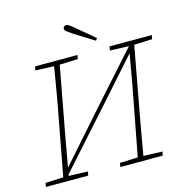

<svg xmlns="http://www.w3.org/2000/svg" viewBox="-121 -972 1061 1088"><g transform="rotate(-15 409.0 -428.0)"><path d="M565 -653 569 -676H818L813 -653L707 -649L645 -313Q632 -242 619 -170Q606 -98 594 -27L705 -23L700 0H451L456 -23L561 -27L640 -443L669 -609L411 -319L157 -35L156 -27L268 -23L263 0H15L19 -23L124 -27L187 -364Q201 -435 213 -506.5Q225 -578 237 -649L128 -653L133 -676H381L377 -653L270 -649L193 -235L164 -73L423 -366L676 -649ZM513 -740 504 -727Q474 -745 445 -763.5Q416 -782 387 -800Q364 -816 354.5 -823Q345 -830 345 -839Q345 -856 363 -856Q371 -856 380 -850Q389 -844 409 -827Q433 -807 459.5 -785Q486 -763 513 -740Z"/></g></svg>

Font: Source Serif 4 SmText ExtraLight
Style: Italic
Weight: 200
Italic angle: -12°
Designer: Frank Grießhammer
Foundry: Adobe
Version: Version 4.005;hotconv 1.1.0;makeotfexe 2.6.0